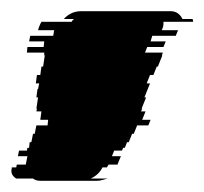

<svg xmlns="http://www.w3.org/2000/svg" viewBox="-28 -248 365 343"><path d="M263 -199 261 -194H290L286 -184H244L241 -174H268L264 -164H235L231 -154H263L261 -149H262L254 -129H252L246 -114H240L234 -99H240L230 -74H233L225 -54H226L224 -49H232L226 -34H241L237 -24H217L211 -9H208L202 6H199L195 16H192L190 21H176L172 31H188L183 43Q183 44 182.5 44.5Q182 45 182 46H166L163 51H155Q149 64 134 71H164Q160 72 155 73.5Q150 75 145 75H44Q36 75 31 71H1Q-10 64 -7 53V51H1L2 46H18L21 31H4L6 21H20L21 16H24L25 6H28L31 -9H34L37 -24H57L58 -34H44L46 -49H37L38 -54H37L40 -74H37L39 -89H40L42 -99H36L38 -114H44L46 -129H49L52 -149H51V-154H20L21 -164H50L51 -174H24L26 -184H67L68 -189Q68 -192 69 -194H40Q42 -202 46 -209H100Q101 -211 102 -212Q103 -213 104 -214H86Q91 -220 99 -224Q107 -228 117 -228H277Q291 -228 298 -214H316Q317 -212 317 -209H264V-206Q264 -202 263 -199Z"/></svg>

Font: Rubik Glitch
Style: Regular
Weight: 400
Designer: Hubert and Fischer, NaN
Foundry: Hubert and Fischer, NaN
Version: Version 2.200